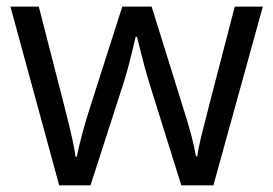

<svg xmlns="http://www.w3.org/2000/svg" viewBox="-20 -555 818 575"><path d="M522.9 0 424.8 -314Q415.5 -342.8 390.1 -444.8H386.2Q366.7 -359.4 352.1 -313L251 0H157.2L11.2 -535.2H96.2Q147.9 -333.5 175 -228Q202.1 -122.6 206.1 -85.9H210Q215.3 -113.8 227.3 -158Q239.3 -202.1 248 -228L346.2 -535.2H434.1L529.8 -228Q557.1 -144 566.9 -86.9H570.8Q572.8 -104.5 581.3 -141.1Q589.8 -177.7 683.1 -535.2H767.1L619.1 0Z"/></svg>

Font: f08745844
Style: Regular
Weight: 400
Foundry: Ascender Corporation
Version: Version 1.10